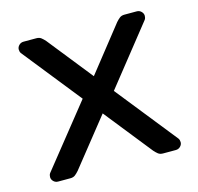

<svg xmlns="http://www.w3.org/2000/svg" viewBox="-82 -607 713 693"><g transform="rotate(-15 274.0 -260.0)"><path d="M131 -19Q124 -11 117 -5.5Q110 0 99 0H53Q43 0 36 -7Q29 -14 29 -23Q29 -31 33 -37L216 -266L43 -483Q39 -489 39 -497Q39 -506 46 -513Q53 -520 63 -520H111Q122 -520 129 -514.5Q136 -509 143 -501L276 -334L408 -501Q415 -509 422 -514.5Q429 -520 440 -520H486Q496 -520 503 -513Q510 -506 510 -497Q510 -489 506 -483L332 -264L513 -37Q517 -31 517 -23Q517 -14 510 -7Q503 0 493 0H445Q434 0 427 -5.5Q420 -11 413 -19L272 -196Z"/></g></svg>

Font: Contemporary
Style: Regular
Weight: 400
Designer: Victor Tran
Foundry: Victor Tran
Version: Version 1.100